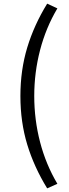

<svg xmlns="http://www.w3.org/2000/svg" viewBox="-20 -838 378 1054"><path d="M92 -311Q92 -453 129.5 -577Q167 -701 239 -818L295 -792Q232 -686 200 -563Q168 -440 168 -311Q168 -181 200 -58Q232 65 295 171L239 196Q167 79 129.5 -44.5Q92 -168 92 -311Z"/></svg>

Font: Merged Yaku Han JP
Style: Regular
Weight: 400
Designer: Ryoko NISHIZUKA 西塚涼子 (kana, bopomofo & ideographs); Paul D. Hunt (Latin, Greek & Cyrillic); Sandoll Communications 산돌커뮤니
Foundry: Adobe
Version: Version 2.004